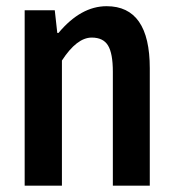

<svg xmlns="http://www.w3.org/2000/svg" viewBox="-20 -584 540 604"><path d="M57.6 0V-551.8H152.3L160.2 -480.5H164.1Q234.4 -564.5 315.4 -564.5Q451.2 -564.5 451.2 -369.1V0H335V-358.4Q335 -416 319.8 -440.9Q304.7 -465.8 268.6 -465.8Q221.7 -465.8 174.8 -393.6V0Z"/></svg>

Font: GenEi Gothic M SemiBold
Style: Regular
Weight: 500
Designer: o_tamon (Modified); [Source Han Sans]
Ryoko NISHIZUKA  (kana & ideographs); Paul D. Hunt (Latin, Greek & Cyrillic); Wenl
Version: Version 1.1a;Original Version 1.004